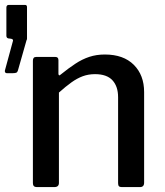

<svg xmlns="http://www.w3.org/2000/svg" viewBox="-64 -762 672 782"><path d="M-37 -464Q-41 -464 -43 -467.5Q-45 -471 -44 -475L-13 -589Q-10 -597 -11.5 -600Q-13 -603 -18 -604L-25 -605Q-38 -605 -38 -616V-731Q-38 -742 -28 -742H38Q46 -742 46 -733V-605Q46 -603 45.5 -601Q45 -599 44 -598L9 -475Q7 -468 2.5 -466Q-2 -464 -11 -464H-37ZM86 0Q70 0 70 -16V-515Q70 -530 83 -530H162Q174 -530 174 -517V-462Q174 -457 176.5 -455.5Q179 -454 184 -459Q215 -484 243 -502.5Q271 -521 300 -530.5Q329 -540 363 -540Q439 -540 481 -498Q523 -456 523 -387V-18Q523 0 506 0H432Q424 0 420.5 -3.5Q417 -7 417 -16V-366Q417 -410 394 -435Q371 -460 323 -460Q296 -460 273 -451.5Q250 -443 227 -426.5Q204 -410 176 -385V-17Q176 0 157 0H86Z"/></svg>

Font: Libre Franklin Thin Medium
Style: Regular
Weight: 500
Version: Version 3.000